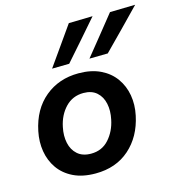

<svg xmlns="http://www.w3.org/2000/svg" viewBox="-115 -879 928 993"><g transform="rotate(-15 349.0 -383.0)"><path d="M275.5 12.5Q206 12.5 157 -11.5Q108 -35.5 79.2 -76.5Q50.5 -117.5 42 -169Q33.5 -220.5 45 -276Q68 -387.5 142.5 -449.2Q217 -511 322.5 -511Q390 -511 439 -487.5Q488 -464 517.2 -423.2Q546.5 -382.5 555.5 -330.8Q564.5 -279 552.5 -223Q530 -115.5 457.5 -51.5Q385 12.5 275.5 12.5ZM279.5 -92.5Q338 -92.5 375.2 -134.2Q412.5 -176 424.5 -235.5Q434.5 -281.5 426.2 -320.2Q418 -359 391.5 -382.5Q365 -406 321 -406Q263 -406 224.2 -365.5Q185.5 -325 173 -263Q163.5 -218 171.8 -179.2Q180 -140.5 207 -116.5Q234 -92.5 279.5 -92.5ZM397.5 -569.5Q439.5 -621.5 480.5 -672.2Q521.5 -723 562.5 -774.5L698 -777.5Q646.5 -724 596 -672.5Q545.5 -621 496 -571ZM197.5 -569.5Q234.5 -621.5 270 -672.2Q305.5 -723 342 -774.5L470 -777.5Q424 -724 379 -672.8Q334 -621.5 289.5 -571Z"/></g></svg>

Font: Commissioner SemiBold
Style: Italic
Weight: 600
Italic angle: -12°
Designer: Kostas Bartsokas
Foundry: Kostas Bartsokas
Version: Version 1.000; ttfautohint (v1.8.3)